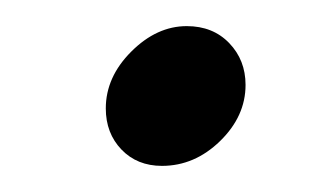

<svg xmlns="http://www.w3.org/2000/svg" viewBox="-20 -366 256 147"><path d="M61 -283Q61 -307 80.5 -326.5Q100 -346 123 -346Q143 -346 155.5 -333Q168 -320 168 -301Q168 -277 148.5 -258Q129 -239 104 -239Q85 -239 73 -251.5Q61 -264 61 -283Z"/></svg>

Font: K2D Thin
Style: Italic
Weight: 100
Italic angle: -10°
Designer: Katatrad Aksorn Co.,Ltd.
Foundry: Cadson Demak Co.,Ltd.
Version: Version 1.000; ttfautohint (v1.6)